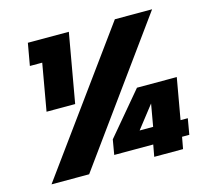

<svg xmlns="http://www.w3.org/2000/svg" viewBox="-102 -825 1036 946"><g transform="rotate(-15 416.5 -352.5)"><path d="M48 0H240L750 -705H560ZM744 -141 781 -351H578L397 -136L384 -60H583L572 0H719L730 -60H767L781 -141ZM536 -144 625 -258 605 -144ZM117 -352H263L325 -704H116L96 -591H159Z"/></g></svg>

Font: SVN-Poppins ExtraBold
Style: Italic
Weight: 800
Italic angle: -10°
Designer: Ninad Kale (Devanagari), Jonny Pinhorn (Latin)
Foundry: Indian Type Foundry
Version: Version 3.002 2017